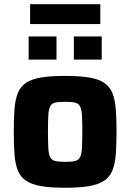

<svg xmlns="http://www.w3.org/2000/svg" viewBox="-20 -875 613 903"><path d="M286.1 8Q217.7 8 172.7 0.2Q127.8 -7.6 101.7 -25.6Q75.6 -43.6 63.7 -73.8Q51.7 -104 48.2 -148.8Q44.7 -193.6 44.7 -255.6Q44.7 -317.6 48.2 -362.1Q51.7 -406.6 63.7 -436.8Q75.6 -467 101.7 -485Q127.8 -503 172.7 -510.5Q217.7 -518 286.1 -518Q354.6 -518 399.6 -510.5Q444.5 -503 470.6 -485Q496.7 -467 508.8 -436.8Q521 -406.6 524.5 -362.1Q528 -317.6 528 -255.6Q528 -193.6 524.5 -148.8Q521 -104 508.8 -73.8Q496.7 -43.6 470.6 -25.6Q444.5 -7.6 399.6 0.2Q354.6 8 286.1 8ZM286.1 -113.7Q316.3 -113.7 333 -117.9Q349.7 -122.1 356.8 -136.2Q363.9 -150.3 365.5 -179Q367.1 -207.6 367.1 -255.6Q367.1 -303.9 365.5 -332.1Q363.9 -360.2 356.8 -374.4Q349.7 -388.5 333 -392.4Q316.3 -396.3 286.1 -396.3Q256 -396.3 239.3 -392.4Q222.6 -388.5 215.7 -374.4Q208.8 -360.2 207.2 -332.1Q205.6 -303.9 205.6 -255.6Q205.6 -207.6 207.2 -179Q208.8 -150.3 215.7 -136.2Q222.6 -122.1 239.3 -117.9Q256 -113.7 286.1 -113.7ZM114.6 -594.7V-703.4H245.7V-594.7ZM327.3 -594.7V-703.4H458.4V-594.7ZM121.6 -761.8V-855.2H451.8V-761.8Z"/></svg>

Font: Saira Thin
Style: Regular
Weight: 100
Designer: Hector Gatti with collaboration of the Omnibus-Type team
Foundry: Omnibus-Type
Version: Version 1.101